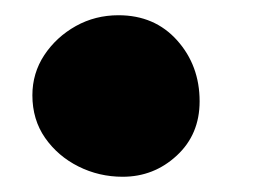

<svg xmlns="http://www.w3.org/2000/svg" viewBox="-20 -213 356 252"><path d="M135.5 -193Q183 -193 212.5 -160Q242 -127 242 -80Q242 -36.5 212 -8.8Q182 19 141 19Q110 19 83 5.5Q56 -8 39.2 -32Q22.5 -56 22.5 -88Q22.5 -117 38.2 -140.8Q54 -164.5 79.5 -178.8Q105 -193 135.5 -193Z"/></svg>

Font: Grandstander ExtraBold
Style: Regular
Weight: 800
Designer: Tyler Finck
Foundry: Etcetera Type Co
Version: Version 1.200; ttfautohint (v1.8.3)